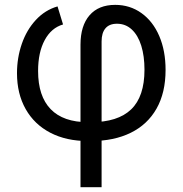

<svg xmlns="http://www.w3.org/2000/svg" viewBox="-20 -576 761 800"><path d="M460 -555.7Q521.5 -555.7 569.3 -521.5Q617.2 -487.3 643.6 -425.8Q669.9 -364.3 669.9 -284.7Q669.9 -189.9 632.3 -123.5Q594.7 -57.1 524.7 -22.7Q454.6 11.7 358.4 11.7H346.2Q256.3 11.7 189.7 -22.9Q123 -57.6 86.9 -121.6Q50.8 -185.5 50.8 -271Q50.8 -335 70.8 -393.1Q90.8 -451.2 129.2 -492.7Q167.5 -534.2 219.7 -549.3L242.7 -474.1Q193.8 -460 166.3 -408.9Q138.7 -357.9 138.7 -280.3Q138.7 -175.3 191.2 -121.1Q243.7 -66.9 346.2 -66.9H358.4Q471.2 -66.9 526.6 -120.4Q582 -173.8 582 -285.6Q582 -342.3 568.6 -385.5Q555.2 -428.7 529.3 -452.9Q503.4 -477.1 467.3 -477.1Q435.5 -477.1 419.4 -458Q403.3 -439 403.3 -403.3V204.1H315.4V-389.6Q315.4 -468.8 353 -512.2Q390.6 -555.7 460 -555.7Z"/></svg>

Font: Inter RS Variable
Style: Regular
Weight: 400
Designer: Rasmus Andersson (customised by Maria Ramos and Noel Pretorius)
Foundry: rsms
Version: Version 3.001;Glyphs 3.2.3 (3260)